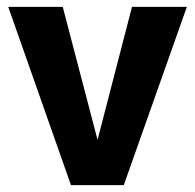

<svg xmlns="http://www.w3.org/2000/svg" viewBox="-20 -540 569 560"><path d="M4 -520H163L264 -134H265L365 -520H525L341 0H187Z"/></svg>

Font: Murecho Thin SemiBold
Style: Regular
Weight: 600
Version: Version 1.010